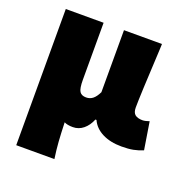

<svg xmlns="http://www.w3.org/2000/svg" viewBox="-132 -670 949 983"><g transform="rotate(20 342.5 -179.0)"><path d="M61 -550H267V-240Q267 -192 277.5 -176Q288 -160 313 -160Q334 -160 349.5 -172.5Q365 -185 378 -212V-550H585L584 -523Q570 -259 570 -199Q570 -171 584 -160Q598 -149 625 -149Q632 -149 642.5 -151.5Q653 -154 661 -157L685 -7Q658 4 632.5 9Q607 14 569 14Q508 14 464.5 -8Q421 -30 403 -70H397Q383 -35 358 -14.5Q333 6 301 6Q271 6 254 -3Q256 59 259 101.5Q262 144 269 192H61Z"/></g></svg>

Font: Nebula Sans Black
Style: Regular
Weight: 900
Designer: Paul D. Hunt for Adobe (as Source Sans)
Foundry: Nebula Entertainment & Broadcasting LLC
Version: Version 1.010